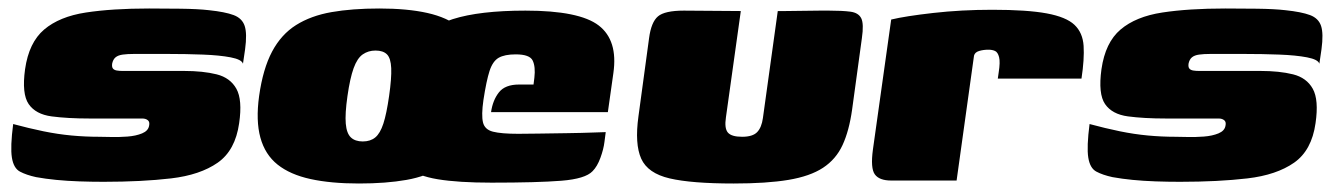

<svg xmlns="http://www.w3.org/2000/svg" viewBox="-20 -425 3140 452"><path d="M224 3Q195 3 166.5 2Q138 1 112.5 -1.5Q87 -4 65 -8Q42 -13 27 -21Q12 -29 8 -54Q4 -79 11 -133Q48 -123 82 -116Q116 -109 148.5 -106Q181 -103 213 -103Q223 -103 241.5 -102.5Q260 -102 280 -103.5Q300 -105 314.5 -111Q329 -117 331 -129Q333 -138 328 -142Q323 -146 315 -146H191Q139 -146 101.5 -151Q64 -156 47.5 -180Q31 -204 39 -262Q48 -325 84 -355.5Q120 -386 182 -395.5Q244 -405 331 -405Q363 -405 404.5 -404.5Q446 -404 472 -401Q510 -397 530 -389.5Q550 -382 556 -364Q562 -346 557 -309L552 -275Q549 -285 523 -290Q497 -295 457.5 -296.5Q418 -298 375 -298Q332 -298 295 -298Q280 -298 269 -296.5Q258 -295 252 -290Q246 -285 244 -275Q243 -267 246 -263.5Q249 -260 255 -259Q261 -258 268 -258H413Q458 -258 490 -250Q522 -242 536.5 -216Q551 -190 543 -135Q534 -71 492.5 -42Q451 -13 382.5 -5Q314 3 224 3Z M825 7Q759 7 711 -3.5Q663 -14 633.5 -37.5Q604 -61 593 -101Q582 -141 590 -199Q599 -263 620.5 -303.5Q642 -344 677 -366Q712 -388 760.5 -396.5Q809 -405 873 -405Q939 -405 986 -394.5Q1033 -384 1062 -360.5Q1091 -337 1101.5 -297.5Q1112 -258 1104 -199Q1095 -135 1074 -94.5Q1053 -54 1019 -32Q985 -10 937 -1.5Q889 7 825 7ZM834 -92Q852 -92 863.5 -101.5Q875 -111 882.5 -134Q890 -157 896 -199Q902 -241 901 -264.5Q900 -288 891 -297Q882 -306 864 -306Q847 -306 834 -297Q821 -288 812.5 -264.5Q804 -241 798 -199Q792 -157 794 -134Q796 -111 806 -101.5Q816 -92 834 -92ZM1137 5Q1059 5 1010.5 -3Q962 -11 937 -31.5Q912 -52 906.5 -89Q901 -126 909 -185Q921 -267 952 -313.5Q983 -360 1046 -380Q1109 -400 1217 -400Q1344 -400 1389.5 -365Q1435 -330 1424 -253L1411 -161H1136Q1140 -189 1154.5 -207.5Q1169 -226 1202 -226H1236L1238 -242Q1241 -268 1234 -282.5Q1227 -297 1194 -297Q1168 -297 1154 -289Q1140 -281 1132.5 -258Q1125 -235 1118 -189Q1113 -154 1117 -137Q1121 -120 1140.5 -115Q1160 -110 1200 -110Q1216 -110 1248 -110.5Q1280 -111 1315 -111.5Q1350 -112 1376 -113Q1402 -114 1406 -114L1403 -91Q1401 -74 1393.5 -53.5Q1386 -33 1375 -22Q1358 -4 1301.5 0.5Q1245 5 1137 5Z M1724 -399 1689 -149Q1685 -123 1693.5 -113Q1702 -103 1727 -103Q1752 -103 1762.5 -114Q1773 -125 1776 -147L1811 -399Q1812 -399 1829 -399Q1846 -399 1868.5 -399.5Q1891 -400 1909.5 -400Q1928 -400 1932 -400Q1963 -400 1982 -397.5Q2001 -395 2007.5 -382Q2014 -369 2009 -335L1986 -167Q1979 -117 1963.5 -83.5Q1948 -50 1917.5 -30Q1887 -10 1836 -1.5Q1785 7 1707 7Q1608 7 1556.5 -5Q1505 -17 1489.5 -51.5Q1474 -86 1483 -151L1508 -335Q1513 -373 1529 -386.5Q1545 -400 1590 -400Q1624 -400 1657 -399.5Q1690 -399 1724 -399Z M2232 0H2078Q2050 0 2039.5 -14.5Q2029 -29 2035 -73L2078 -379Q2111 -387 2177 -394.5Q2243 -402 2316 -402Q2398 -402 2444 -393.5Q2490 -385 2509.5 -366.5Q2529 -348 2531 -317Q2533 -286 2526 -240H2329L2331 -254Q2335 -279 2332 -290.5Q2329 -302 2322.5 -305Q2316 -308 2307 -308Q2295 -308 2285 -305Q2275 -302 2273 -294Z M2758 3Q2729 3 2700.5 2Q2672 1 2646.5 -1.5Q2621 -4 2599 -8Q2576 -13 2561 -21Q2546 -29 2542 -54Q2538 -79 2545 -133Q2582 -123 2616 -116Q2650 -109 2682.5 -106Q2715 -103 2747 -103Q2757 -103 2775.5 -102.5Q2794 -102 2814 -103.5Q2834 -105 2848.5 -111Q2863 -117 2865 -129Q2867 -138 2862 -142Q2857 -146 2849 -146H2725Q2673 -146 2635.5 -151Q2598 -156 2581.5 -180Q2565 -204 2573 -262Q2582 -325 2618 -355.5Q2654 -386 2716 -395.5Q2778 -405 2865 -405Q2897 -405 2938.5 -404.5Q2980 -404 3006 -401Q3044 -397 3064 -389.5Q3084 -382 3090 -364Q3096 -346 3091 -309L3086 -275Q3083 -285 3057 -290Q3031 -295 2991.5 -296.5Q2952 -298 2909 -298Q2866 -298 2829 -298Q2814 -298 2803 -296.5Q2792 -295 2786 -290Q2780 -285 2778 -275Q2777 -267 2780 -263.5Q2783 -260 2789 -259Q2795 -258 2802 -258H2947Q2992 -258 3024 -250Q3056 -242 3070.5 -216Q3085 -190 3077 -135Q3068 -71 3026.5 -42Q2985 -13 2916.5 -5Q2848 3 2758 3Z"/></svg>

Font: Genos Thin Black
Style: Italic
Weight: 900
Italic angle: -8°
Version: Version 1.010